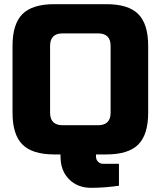

<svg xmlns="http://www.w3.org/2000/svg" viewBox="-20 -730 770 920"><path d="M550 160Q480 170 416 170Q352 170 311 129Q270 88 270 20V10H240Q135 10 87.5 -37.5Q40 -85 40 -190V-510Q40 -615 87.5 -662.5Q135 -710 240 -710H490Q595 -710 642.5 -662.5Q690 -615 690 -510V-190Q690 -85 642.5 -37.5Q595 10 490 10H440V20Q440 35 450 45Q460 55 475 55H550ZM510 -510Q510 -570 450 -570H280Q220 -570 220 -510V-190Q220 -130 280 -130H450Q510 -130 510 -190Z"/></svg>

Font: Russo One
Style: Regular
Weight: 400
Designer: Jovanny lemonad
Foundry: Jovanny Lemonad
Version: Version 1.001